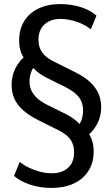

<svg xmlns="http://www.w3.org/2000/svg" viewBox="-20 -734 551 943"><path d="M234 189Q177 189 128.5 173Q80 157 49 130L77 61Q96 77 122 89.5Q148 102 177 109.5Q206 117 234 117Q285 117 314.5 90Q344 63 344 14Q344 -21 327.5 -46.5Q311 -72 270 -93L164 -146Q121 -168 92.5 -193.5Q64 -219 50.5 -249.5Q37 -280 37 -318Q37 -362 57 -401Q77 -440 114 -467L106 -440Q91 -455 82.5 -479Q74 -503 74 -535Q74 -590 99 -630.5Q124 -671 170 -692.5Q216 -714 276 -714Q330 -714 377 -699Q424 -684 454 -657L426 -590Q396 -614 355.5 -627.5Q315 -641 277 -641Q228 -641 198.5 -614Q169 -587 169 -539Q169 -502 187 -476.5Q205 -451 244 -432L350 -379Q396 -356 423.5 -330Q451 -304 464 -273.5Q477 -243 477 -207Q477 -162 456.5 -124Q436 -86 400 -59L408 -86Q423 -71 431.5 -46Q440 -21 440 10Q440 66 414 106Q388 146 342 167.5Q296 189 234 189ZM125 -334Q125 -309 134.5 -289Q144 -269 163 -251.5Q182 -234 214 -218L305 -173Q332 -159 352.5 -142Q373 -125 384 -108L356 -106Q373 -124 380.5 -145.5Q388 -167 388 -191Q388 -215 380 -235Q372 -255 352.5 -272.5Q333 -290 300 -307L209 -352Q182 -366 161.5 -383Q141 -400 129 -417L157 -419Q141 -402 133 -379.5Q125 -357 125 -334Z"/></svg>

Font: Nunito Sans 10pt SemiCondensed SemiBold
Style: Regular
Weight: 600
Width: 4
Designer: Vernon Adams
Foundry: Vernon Adams
Version: Version 3.101;gftools[0.9.27]